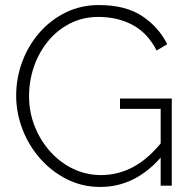

<svg xmlns="http://www.w3.org/2000/svg" viewBox="-20 -735 757 760"><path d="M377 5Q305 5 244 -26Q183 -57 138 -108.5Q93 -160 68.5 -224.5Q44 -289 44 -356Q44 -426 68 -490.5Q92 -555 136 -605.5Q180 -656 240 -685.5Q300 -715 371 -715Q477 -715 542.5 -671.5Q608 -628 642 -560L600 -535Q564 -605 504.5 -636.5Q445 -668 370 -668Q307 -668 256 -641.5Q205 -615 169 -570.5Q133 -526 114 -470Q95 -414 95 -355Q95 -292 117 -236Q139 -180 178 -136Q217 -92 269 -67Q321 -42 380 -42Q449 -42 510 -75.5Q571 -109 627 -181V-124Q521 5 377 5ZM616 -304H455V-345H660V0H616Z"/></svg>

Font: Raleway Thin Light
Style: Regular
Weight: 300
Version: Version 4.026